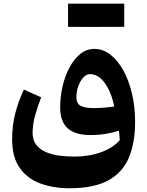

<svg xmlns="http://www.w3.org/2000/svg" viewBox="-20 -759 794 1036"><path d="M709 -101.1Q709 11.2 675.3 91.6Q641.6 171.9 564 214.4Q486.3 256.8 354.5 256.8Q268.6 256.8 198.2 231.2Q127.9 205.6 86.7 147.5Q45.4 89.4 45.4 -7.8Q45.4 -79.6 61.8 -145Q78.1 -210.4 108.9 -275.9L202.1 -233.9Q185.5 -190.4 171.1 -141.8Q156.7 -93.3 155.8 -42.5Q155.8 -2 176.3 23.4Q196.8 48.8 230 62.5Q263.2 76.2 302.7 81.1Q342.3 85.9 380.4 85.9Q460.4 85.9 524.4 62.7Q588.4 39.6 626 -2.4Q625.5 -16.1 624.5 -27.8Q623.5 -39.6 621.6 -53.7Q588.9 -43 549.6 -36.6Q510.3 -30.3 466.3 -30.3Q386.7 -30.3 345.7 -66.2Q304.7 -102.1 304.7 -180.2Q304.7 -237.3 317.6 -293.2Q330.6 -349.1 355 -394.8Q379.4 -440.4 413.3 -467.8Q447.3 -495.1 489.3 -495.1Q536.1 -495.1 575.9 -464.1Q615.7 -433.1 645.8 -378.7Q675.8 -324.2 692.4 -252.9Q709 -181.6 709 -101.1ZM596.7 -184.6Q580.1 -263.7 545.2 -311.3Q510.3 -358.9 465.8 -358.9Q445.8 -358.9 429 -340.1Q412.1 -321.3 402.1 -292.7Q392.1 -264.2 392.1 -234.4Q392.1 -200.7 414.8 -188.2Q437.5 -175.8 483.4 -175.8Q510.7 -175.8 540.5 -178Q570.3 -180.2 596.7 -184.6ZM650.4 -614.3 500 -613.8H426.8Q392.6 -613.8 347.2 -614.3V-739.3H650.4Z"/></svg>

Font: Pinar-DS3-FD Bold
Style: Regular
Weight: 700
Designer: Amin Abedi
Version: Version 3.000